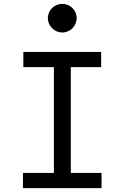

<svg xmlns="http://www.w3.org/2000/svg" viewBox="-20 -967 640 987"><path d="M98 0H502V-78H344V-622H500V-700H100V-622H257V-78H98ZM226 -874C226 -833 260 -800 300 -800C341 -800 374 -833 374 -874C374 -915 341 -947 300 -947C260 -947 226 -915 226 -874Z"/></svg>

Font: CommitMono
Style: 400Regular
Weight: 400
Monospace: yes
Designer: Eigil Nikolajsen
Foundry: Eigil Nikolajsen
Version: Version 1.143